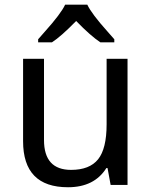

<svg xmlns="http://www.w3.org/2000/svg" viewBox="-20 -786 640 816"><path d="M450.2 0 437 -71.8H432.1Q380.9 9.8 269 9.8Q78.1 9.8 78.1 -186V-536.1H167V-190.9Q167 -64 282.2 -64Q360.8 -64 397 -109.1Q433.1 -154.3 433.1 -257.8V-536.1H522V0ZM465.8 -606H406.7Q365.2 -633.3 303.7 -696.8Q238.8 -630.4 200.7 -606H142.1V-619.1Q154.3 -633.3 170.9 -651.9Q238.8 -727.5 256.8 -766.1H351.1Q369.1 -727.5 437 -651.9L465.8 -619.1Z"/></svg>

Font: Droid Sans Mono
Style: Regular
Weight: 400
Monospace: yes
Version: Version 1.00 build 112